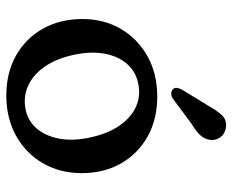

<svg xmlns="http://www.w3.org/2000/svg" viewBox="-86 -660 757 626"><g transform="rotate(90 293.0 -346.5)"><path d="M294.5 -480.2Q368.6 -480.2 424.8 -448.7Q480.9 -417.1 512.5 -361.7Q544 -306.2 544 -233.9Q544 -163.3 511.9 -107.7Q479.7 -52.1 422.6 -20.1Q365.5 11.9 290.7 11.9Q216.8 11.9 160.6 -19.7Q104.5 -51.3 73 -107.4Q41.5 -163.5 41.5 -236.7Q41.5 -306.2 73.6 -361.3Q105.8 -416.3 162.8 -448.3Q219.8 -480.2 294.5 -480.2ZM334.7 -50.6Q373.2 -58.1 398 -86.6Q422.8 -115.1 431.3 -159.6Q439.8 -204 428.3 -258.6Q416.3 -316.8 390.3 -355.2Q364.3 -393.7 329 -410.1Q293.8 -426.6 253.6 -418.6Q214.9 -411.3 189.3 -383.2Q163.7 -355.1 155 -310.9Q146.2 -266.7 157.6 -211Q169.9 -152.2 196.4 -113.9Q222.9 -75.5 258.9 -59.3Q294.8 -43.1 334.7 -50.6ZM324.3 -646.8Q340.1 -675.6 356.3 -692Q372.6 -708.3 397.3 -703.8Q417.8 -700 428.1 -684.4Q438.4 -668.7 435.3 -650.7Q432.2 -632.8 419.3 -619.3Q406.3 -605.9 383.2 -592L299.2 -529.7Q292.4 -525.9 284.1 -525.9Q275.8 -526 270.7 -531Q264.6 -536.9 266.1 -544.6Q267.7 -552.3 271.5 -560.4Z"/></g></svg>

Font: Fraunces SuperSoft
Style: Regular
Weight: 900
Version: Version 1.000;[b76b70a41]